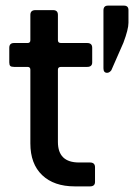

<svg xmlns="http://www.w3.org/2000/svg" viewBox="-20 -663 481 683"><path d="M437 -627V-582Q437 -559 419 -511L376 -413Q369 -404 361 -404Q348 -404 348 -420V-626Q348 -643 364 -643H421Q437 -643 437 -627ZM78 -425H30Q20 -425 16.5 -428.5Q13 -432 13 -441V-493Q13 -510 30 -510H78Q88 -510 88 -520V-610Q88 -627 106 -627H169Q186 -627 186 -610V-520Q186 -510 197 -510H290Q308 -510 308 -493V-441Q308 -425 290 -425H197Q186 -425 186 -415V-158Q186 -85 261 -85H300Q318 -85 318 -68V-16Q318 0 300 0H246Q172 0 130 -40Q88 -80 88 -153V-415Q88 -425 78 -425Z"/></svg>

Font: Rajdhani SemiBold
Style: Regular
Weight: 600
Designer: Satya Rajpurohit, Jyotish Sonowal
Foundry: Indian Type Foundry
Version: Version 1.201 February 1, 2022